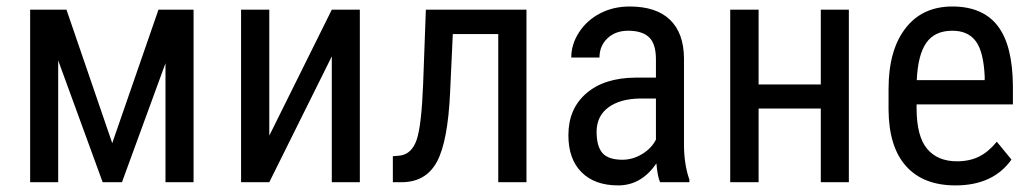

<svg xmlns="http://www.w3.org/2000/svg" viewBox="-20 -558 3161 588"><path d="M323.7 -119.6 183.6 -528.3H72.3V0H158.2V-373L294.4 0H353.5L486.8 -364.3V0H572.8V-528.3H465.3Z M996.1 -528.3 804.7 -142.6V-528.3H718.3V0H804.7L996.1 -385.3V0H1082V-528.3Z M1592.3 -528.3H1284.2L1275.9 -302.2C1272.6 -216.6 1266 -159.3 1256.1 -130.1C1246.2 -101 1229.2 -84.8 1205.1 -81.5L1183.1 -79.6V0H1211.9C1260.7 -0.7 1296.2 -21.7 1318.4 -63.2C1340.5 -104.7 1353.8 -175.1 1358.4 -274.4L1366.7 -453.6H1505.9V0H1592.3Z M2001.5 0H2091.3V-7.8C2080.6 -37.8 2075 -73.1 2074.7 -113.8V-380.4C2074.1 -431.8 2059.7 -470.9 2031.5 -497.8C2003.3 -524.7 1962.2 -538.1 1908.2 -538.1C1875 -538.1 1844.9 -531.1 1817.9 -517.1C1790.9 -503.1 1769.4 -483.8 1753.4 -459.2C1737.5 -434.7 1729.5 -408.9 1729.5 -381.8H1815.9C1815.9 -405.6 1824.1 -425.2 1840.3 -440.7C1856.6 -456.1 1877.8 -463.9 1903.8 -463.9C1932.5 -463.9 1953.8 -457.2 1967.8 -443.8C1981.8 -430.5 1988.8 -408 1988.8 -376.5V-320.3H1925.3C1861.8 -319.7 1811.8 -303.5 1775.4 -272C1738.9 -240.4 1720.7 -197.8 1720.7 -144C1720.7 -95.2 1734.1 -57.4 1761 -30.5C1787.8 -3.7 1825.2 9.8 1873 9.8C1920.6 9.8 1959.6 -12.7 1990.2 -57.6C1992.5 -30.6 1996.3 -11.4 2001.5 0ZM1886.2 -68.8C1857.6 -68.8 1837.2 -75.6 1825.2 -89.1C1813.2 -102.6 1807.1 -124.3 1807.1 -154.3C1807.1 -186.2 1819 -211 1842.8 -228.8C1866.5 -246.5 1898.9 -255.7 1939.9 -256.3H1988.8V-130.4C1980 -112.8 1966 -98.1 1946.8 -86.4C1927.6 -74.7 1907.4 -68.8 1886.2 -68.8Z M2579.6 0V-528.3H2493.7V-299.3H2303.2V-528.3H2216.3V0H2303.2V-225.6H2493.7V0Z M2906.2 9.8C2983.1 9.8 3040.2 -16.6 3077.6 -69.3L3032.7 -124C3015.8 -103.2 2997.6 -88 2978.3 -78.4C2958.9 -68.8 2936.5 -64 2911.1 -64C2871.1 -64 2840.4 -76.8 2819.1 -102.5C2797.8 -128.3 2787.1 -169.4 2787.1 -226.1V-238.3H3082V-294.9C3081.4 -378.3 3065.8 -439.6 3035.2 -479C3004.6 -518.4 2958.3 -538.1 2896.5 -538.1C2835 -538.1 2787 -515.7 2752.7 -470.9C2718.3 -426.2 2701.2 -364.4 2701.2 -285.6V-221.7C2701.8 -145.8 2719.7 -88.3 2754.9 -49.1C2790 -9.8 2840.5 9.8 2906.2 9.8ZM2896.5 -463.9C2928.7 -463.9 2952.7 -453.1 2968.5 -431.6C2984.3 -410.2 2993.3 -374.3 2995.6 -324.2V-312.5H2787.6C2789.9 -364.3 2799.6 -402.4 2816.9 -427C2834.1 -451.6 2860.7 -463.9 2896.5 -463.9Z"/></svg>

Font: Roboto Condensed
Style: Regular
Weight: 400
Designer: Google
Version: Version 2.134; 2016